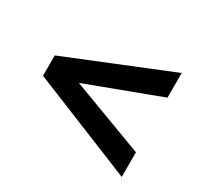

<svg xmlns="http://www.w3.org/2000/svg" viewBox="-107 -735 799 758"><g transform="rotate(30 293.0 -356.0)"><path d="M522.5 -231.9V-119.6L53.7 -310.1V-402.8L522.5 -593.3V-481L190.4 -356.4Z"/></g></svg>

Font: Andika
Style: Bold
Weight: 700
Designer: Victor Gaultney, Annie Olsen, Julie Remington, Don Collingsworth, Eric Hays, Becca Hirsbrunner
Foundry: SIL International
Version: Version 6.101